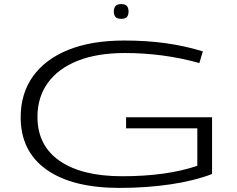

<svg xmlns="http://www.w3.org/2000/svg" viewBox="-20 -908 1159 938"><path d="M81 -335Q81 -451 141 -535Q201 -619 314 -664.5Q427 -710 587 -710Q696 -710 789.5 -697Q883 -684 971 -657L954 -600Q864 -625 773.5 -637Q683 -649 590 -649Q455 -649 359.5 -611Q264 -573 213.5 -503Q163 -433 163 -337Q163 -197 271.5 -122Q380 -47 577 -47Q794 -47 944 -98V-281H596V-335H1016V-58Q931 -25 814 -7.5Q697 10 564 10Q333 10 207 -79.5Q81 -169 81 -335ZM572 -816Q552 -816 544 -825.5Q536 -835 536 -852Q536 -868 544 -878Q552 -888 572 -888Q593 -888 600.5 -878Q608 -868 608 -852Q608 -835 600.5 -825.5Q593 -816 572 -816Z"/></svg>

Font: Georama ExtraExtended Light
Style: Regular
Weight: 300
Width: 8
Designer: Jean-Baptiste Levee
Foundry: Production Type
Version: Version 1.000